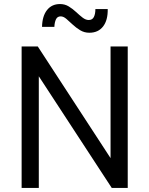

<svg xmlns="http://www.w3.org/2000/svg" viewBox="-20 -930 739 950"><path d="M87 0V-700H167L560 -97L527 -91V-700H612V0H533L141 -600L172 -606V0ZM422 -768Q397 -768 376.5 -780.5Q356 -793 339.5 -808.5Q323 -824 308.5 -836.5Q294 -849 280 -849Q264 -849 257 -834.5Q250 -820 249 -797H188Q189 -850 212.5 -880Q236 -910 277 -910Q301 -910 320.5 -898Q340 -886 356.5 -870.5Q373 -855 388.5 -843Q404 -831 419 -831Q437 -831 444.5 -846Q452 -861 452 -885H513Q514 -830 490 -799Q466 -768 422 -768Z"/></svg>

Font: SUSE Thin
Style: Regular
Weight: 400
Version: Version 1.000